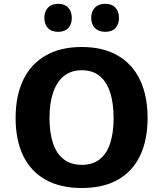

<svg xmlns="http://www.w3.org/2000/svg" viewBox="-20 -965 847 996"><path d="M404.3 10.3Q293.5 10.3 216.8 -32.5Q140.1 -75.2 100.6 -156.5Q61 -237.8 61 -352.5Q61 -468.8 100.8 -551Q140.6 -633.3 217.3 -677.2Q293.9 -721.2 404.3 -721.2Q514.2 -721.2 590.3 -677.2Q666.5 -633.3 706.1 -550.8Q745.6 -468.3 745.6 -353Q745.6 -238.3 706.5 -157Q667.5 -75.7 591.6 -32.7Q515.6 10.3 404.3 10.3ZM404.3 -109.9Q460.9 -109.9 497.3 -138.7Q533.7 -167.5 551.5 -221.7Q569.3 -275.9 569.3 -352.1Q569.3 -429.2 551.5 -484.9Q533.7 -540.5 497.1 -570.6Q460.4 -600.6 404.3 -600.6Q348.6 -600.6 311.5 -570.6Q274.4 -540.5 255.6 -485.1Q236.8 -429.7 236.8 -352.1Q236.8 -275.9 255.1 -221.7Q273.4 -167.5 310.5 -138.7Q347.7 -109.9 404.3 -109.9ZM525.9 -799.8Q492.2 -799.8 472.7 -819.3Q453.1 -838.9 453.1 -872.1Q453.1 -905.3 472.4 -925.3Q491.7 -945.3 525.9 -945.3Q560.1 -945.3 578.6 -925.3Q597.2 -905.3 597.2 -872.1Q597.2 -838.9 578.6 -819.3Q560.1 -799.8 525.9 -799.8ZM281.7 -799.8Q247.6 -799.8 228.8 -819.3Q210 -838.9 210 -872.1Q210 -905.3 228.8 -925.3Q247.6 -945.3 281.7 -945.3Q315.4 -945.3 334 -925.3Q352.5 -905.3 352.5 -872.1Q352.5 -838.9 334 -819.3Q315.4 -799.8 281.7 -799.8Z"/></svg>

Font: Comme
Style: Bold
Weight: 700
Version: Version 1.000;gftools[0.9.27]